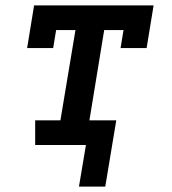

<svg xmlns="http://www.w3.org/2000/svg" viewBox="-20 -540 640 715"><path d="M274 155 300 0H111V-92H205L261 -428H189L178 -361H81L107 -520H552L526 -361H429L440 -428H368L313 -92H413L372 155Z"/></svg>

Font: Iosevka Etoile SmBdObl
Style: Regular
Weight: 600
Italic angle: -9°
Designer: Belleve Invis
Foundry: Belleve Invis
Version: Version 15.5.2; ttfautohint (v1.8.4)